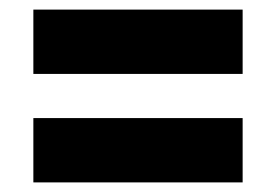

<svg xmlns="http://www.w3.org/2000/svg" viewBox="-20 -580 575 400"><path d="M49.5 -426V-560H485.5V-426ZM49.5 -200V-334H485.5V-200Z"/></svg>

Font: Encode Sans Semi Condensed ExtraBold
Style: Regular
Weight: 800
Width: 4
Designer: Multiple Designers
Foundry: Impallari Type
Version: Version 3.000; ttfautohint (v1.8.3) -l 8 -r 50 -G 200 -x 14 